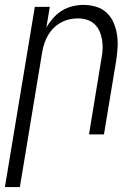

<svg xmlns="http://www.w3.org/2000/svg" viewBox="-46 -548 566 783"><path d="M-26 215 96 -520H157L143 -435Q154 -455 170 -473.5Q186 -492 206.5 -504.5Q227 -517 249.5 -522.5Q272 -528 294 -528Q321 -528 346 -520.5Q371 -513 389 -496Q407 -479 417 -456Q427 -433 431 -407.5Q435 -382 433.5 -355.5Q432 -329 428 -302L378 0H317L368 -311Q372 -331 372.5 -350Q373 -369 370 -387Q367 -405 359.5 -421.5Q352 -438 339 -450Q326 -462 308.5 -467.5Q291 -473 271 -473Q254 -473 236.5 -469Q219 -465 202.5 -456Q186 -447 172.5 -433.5Q159 -420 149.5 -403.5Q140 -387 134.5 -370Q129 -353 126 -335L35 215Z"/></svg>

Font: Iosevka Term Curly Lt Obl
Style: Regular
Weight: 300
Italic angle: -9°
Designer: Belleve Invis
Foundry: Belleve Invis
Version: Version 32.3.0